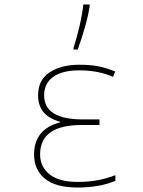

<svg xmlns="http://www.w3.org/2000/svg" viewBox="-20 -827 640 857"><path d="M132 -138Q132 -193 161 -229.5Q190 -266 249 -281V-283Q195 -299 172.5 -328.5Q150 -358 150 -401Q150 -471 202 -504.5Q254 -538 333 -538Q385 -538 419.5 -531Q454 -524 494 -508L485 -484Q418 -513 334 -513Q258 -513 217.5 -484Q177 -455 177 -401Q177 -294 350 -294H424V-269H344Q159 -269 159 -138Q159 -83 201 -49Q243 -15 326 -15Q376 -15 415.5 -22.5Q455 -30 495 -45V-20Q425 10 326 10Q229 10 180.5 -29.5Q132 -69 132 -138ZM308 -613Q322 -655 334.5 -708.5Q347 -762 352 -807H380V-799Q374 -757 358.5 -703.5Q343 -650 327 -606H308Z"/></svg>

Font: Noto Sans Mono UI Thin
Style: Regular
Weight: 250
Monospace: yes
Designer: Monotype Design team
Foundry: Monotype Imaging Inc.
Version: Version 1.000